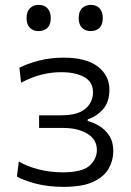

<svg xmlns="http://www.w3.org/2000/svg" viewBox="-20 -736 522 766"><path d="M234 9.5Q170 9.5 121.2 -3.8Q72.5 -17 47.5 -31.5L55 -91.5Q87 -72.5 133.2 -60.5Q179.5 -48.5 229 -48.5Q308 -48.5 337.2 -75Q366.5 -101.5 366.5 -137.5Q366.5 -179.5 328.5 -202.5Q290.5 -225.5 233.5 -225.5H136V-276H224Q290 -276 320.5 -302Q351 -328 351 -367.5Q351 -409.5 315.8 -428.8Q280.5 -448 224 -448Q185.5 -448 146.5 -438.5Q107.5 -429 64 -406L57.5 -466Q87.5 -481.5 134 -493.8Q180.5 -506 233.5 -506Q324.5 -506 370.5 -470.2Q416.5 -434.5 416.5 -378.5Q416.5 -328 390 -299Q363.5 -270 330 -260V-253Q351.5 -248 375.2 -234Q399 -220 415.5 -195.2Q432 -170.5 432 -133Q432 -96.5 414 -64Q396 -31.5 352.8 -11Q309.5 9.5 234 9.5ZM341.5 -612Q320.5 -612 307.2 -625Q294 -638 294 -664Q294 -690 307.2 -703.2Q320.5 -716.5 342.5 -716.5Q364.5 -716.5 377.2 -702.8Q390 -689 390 -664Q390 -638 377 -625Q364 -612 341.5 -612ZM133.5 -612Q112.5 -612 99.2 -625Q86 -638 86 -664Q86 -690 99.5 -703.2Q113 -716.5 134.5 -716.5Q156.5 -716.5 169.5 -702.8Q182.5 -689 182.5 -664Q182.5 -638 169.5 -625Q156.5 -612 133.5 -612Z"/></svg>

Font: Commissioner Light
Style: Regular
Weight: 300
Designer: Kostas Bartsokas
Foundry: Kostas Bartsokas
Version: Version 1.000; ttfautohint (v1.8.3)